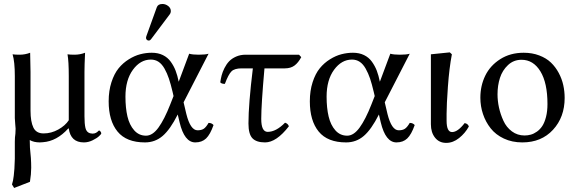

<svg xmlns="http://www.w3.org/2000/svg" viewBox="-20 -703 2887 961"><path d="M324.2 -60.1H321.8Q264.2 3.9 194.8 8.8Q189.9 9.8 179.2 9.8Q149.9 9.8 128.9 -2Q128.9 22.9 129.9 36.1Q136.2 89.8 136.2 136.2Q136.2 168 129.9 207Q116.7 211.9 90.3 222.4Q64 232.9 50.8 237.8L40 220.2Q45.9 203.1 48.8 176.8Q52.7 148.9 54.2 91.8V6.8Q54.2 -16.1 57.1 -34.2Q57.1 -38.6 57.6 -46.9Q58.1 -55.2 58.1 -59.1Q58.1 -63.5 56.2 -82.3Q54.2 -101.1 54.2 -111.8V-127V-321.8Q54.2 -394 43 -431.2Q54.7 -429.2 78.1 -429.2Q105.5 -429.2 130.9 -439Q132.8 -375 132.8 -342.8V-148.9Q132.8 -94.2 147 -64.7Q161.1 -35.2 198.2 -35.2Q236.8 -35.2 271.7 -54.7Q306.6 -74.2 324.2 -101.1V-321.8Q324.2 -396.5 317.9 -431.2Q329.6 -429.2 353 -429.2Q380.4 -429.2 405.8 -439Q402.8 -375 402.8 -342.8V-121.1Q402.8 -83.5 407.7 -62.5Q412.6 -41.5 430.2 -36.1Q438 -34.2 442.9 -34.2Q453.1 -34.2 460.2 -38.1Q467.3 -42 470.7 -45.9Q474.1 -49.8 476.1 -49.8Q479 -49.8 482.9 -44.9Q486.8 -40 486.8 -35.2Q486.8 -31.7 475.8 -21.5Q464.8 -11.2 443.4 -0.7Q421.9 9.8 399.9 9.8Q333.5 9.8 324.2 -60.1Z M607.9 -219.2Q607.9 -162.6 617.9 -120.1Q627.9 -77.6 651.6 -50.8Q675.3 -23.9 710.9 -23.9Q743.7 -23.9 773.2 -64.5Q802.7 -105 832.5 -181.2L848.6 -222.2L843.8 -243.2Q834.5 -282.7 825.4 -309.6Q816.4 -336.4 803.5 -359.4Q790.5 -382.3 773.7 -393.6Q756.8 -404.8 734.9 -404.8Q682.6 -404.8 645.3 -353.8Q607.9 -302.7 607.9 -219.2ZM523.9 -195.8Q523.9 -248.5 537.8 -291.5Q551.8 -334.5 573.7 -361.3Q595.7 -388.2 624.8 -406.2Q653.8 -424.3 682.4 -431.6Q710.9 -439 739.7 -439Q771.5 -439 795.4 -427.2Q819.3 -415.5 834.7 -394Q850.1 -372.6 859.1 -348.9Q868.2 -325.2 874.5 -293.9L926.8 -434.1Q944.3 -429.2 974.6 -429.2Q1007.8 -429.2 1023.9 -434.1L898.9 -190.9L912.6 -132.8Q933.1 -50.8 968.8 -50.8Q987.8 -50.8 999.5 -58.3Q1011.2 -65.9 1023.9 -87.9Q1039.6 -87.9 1048.8 -77.1Q1032.2 -29.8 1011.5 -10Q990.7 9.8 957.5 9.8Q902.8 9.8 878.9 -90.8L869.6 -129.9Q832 -55.2 794.2 -22.7Q756.3 9.8 705.6 9.8Q612.8 9.8 568.4 -44.4Q523.9 -98.6 523.9 -195.8ZM793 -683.1Q808.6 -683.1 821.8 -672.9Q835 -662.6 835 -647.9Q835 -637.7 828.6 -629.9L736.8 -507.8Q731 -500 724.6 -500Q718.8 -500 714.8 -503.9Q710.9 -507.8 710.9 -513.2Q710.9 -517.1 712.9 -522.9L764.6 -666Q770.5 -683.1 793 -683.1Z M1245.6 -360.8H1189.5Q1153.8 -360.8 1138.7 -345.9Q1123.5 -331.1 1105.5 -283.2Q1087.9 -283.2 1082.5 -291Q1085 -309.1 1089.4 -325.9Q1093.8 -342.8 1103.5 -362.3Q1113.3 -381.8 1126.7 -396Q1140.1 -410.2 1161.6 -419.7Q1183.1 -429.2 1209.5 -429.2H1476.6L1487.8 -417Q1473.1 -389.2 1454.1 -375Q1435.1 -360.8 1405.8 -360.8H1303.7Q1287.6 -179.7 1287.6 -107.9Q1287.6 -43 1319.8 -43Q1361.8 -43 1406.7 -88.9Q1421.9 -84 1425.8 -70.8Q1363.3 9.8 1306.6 9.8Q1263.2 9.8 1243.4 -11Q1223.6 -31.7 1223.6 -85Q1223.6 -181.2 1245.6 -360.8Z M1614.7 -219.2Q1614.7 -162.6 1624.8 -120.1Q1634.8 -77.6 1658.4 -50.8Q1682.1 -23.9 1717.8 -23.9Q1750.5 -23.9 1780 -64.5Q1809.6 -105 1839.4 -181.2L1855.5 -222.2L1850.6 -243.2Q1841.3 -282.7 1832.3 -309.6Q1823.2 -336.4 1810.3 -359.4Q1797.4 -382.3 1780.5 -393.6Q1763.7 -404.8 1741.7 -404.8Q1689.5 -404.8 1652.1 -353.8Q1614.7 -302.7 1614.7 -219.2ZM1530.8 -195.8Q1530.8 -248.5 1544.7 -291.5Q1558.6 -334.5 1580.6 -361.3Q1602.5 -388.2 1631.6 -406.2Q1660.6 -424.3 1689.2 -431.6Q1717.8 -439 1746.6 -439Q1778.3 -439 1802.2 -427.2Q1826.2 -415.5 1841.6 -394Q1856.9 -372.6 1866 -348.9Q1875 -325.2 1881.3 -293.9L1933.6 -434.1Q1951.2 -429.2 1981.4 -429.2Q2014.6 -429.2 2030.8 -434.1L1905.8 -190.9L1919.4 -132.8Q1939.9 -50.8 1975.6 -50.8Q1994.6 -50.8 2006.3 -58.3Q2018.1 -65.9 2030.8 -87.9Q2046.4 -87.9 2055.7 -77.1Q2039.1 -29.8 2018.3 -10Q1997.6 9.8 1964.4 9.8Q1909.7 9.8 1885.7 -90.8L1876.5 -129.9Q1838.9 -55.2 1801 -22.7Q1763.2 9.8 1712.4 9.8Q1619.6 9.8 1575.2 -44.4Q1530.8 -98.6 1530.8 -195.8Z M2215.3 -99.1Q2215.3 -42 2242.7 -42Q2271 -42 2305.7 -86.9Q2322.3 -84 2326.7 -69.8Q2308.1 -36.1 2277.8 -12Q2247.6 12.2 2213.4 12.2Q2178.2 12.2 2157.5 -13.9Q2136.7 -40 2136.7 -81.1V-431.2L2231.4 -440.9L2241.7 -431.2Q2228.5 -361.8 2221.9 -270Q2215.3 -178.2 2215.3 -133.8Z M2384.3 -213.9Q2384.3 -273.9 2408.9 -324.5Q2433.6 -375 2483.9 -407Q2534.2 -439 2601.1 -439Q2644 -439 2679.2 -425.5Q2714.4 -412.1 2737.5 -389.9Q2760.7 -367.7 2776.6 -337.9Q2792.5 -308.1 2799.3 -276.9Q2806.2 -245.6 2806.2 -212.9Q2806.2 -116.7 2748 -53.5Q2689.9 9.8 2594.2 9.8Q2543 9.8 2502 -9.5Q2460.9 -28.8 2435.8 -60.8Q2410.6 -92.8 2397.5 -132.1Q2384.3 -171.4 2384.3 -213.9ZM2590.3 -403.8Q2550.8 -403.8 2522.7 -377.4Q2494.6 -351.1 2482.4 -313.2Q2470.2 -275.4 2470.2 -231Q2470.2 -198.2 2477.5 -164.6Q2484.9 -130.9 2499.8 -98.4Q2514.6 -65.9 2542.2 -45.4Q2569.8 -24.9 2605.5 -24.9Q2621.6 -24.9 2636.7 -29.1Q2651.9 -33.2 2667.5 -44.2Q2683.1 -55.2 2694.3 -72.3Q2705.6 -89.4 2712.9 -117.7Q2720.2 -146 2720.2 -182.1Q2720.2 -288.1 2684.8 -345.9Q2649.4 -403.8 2590.3 -403.8Z"/></svg>

Font: Common Serif
Style: Regular
Weight: 400
Designer: Philipp H. Poll, Khaled Hosny
Foundry: Stefan Peev, Context Ltd.
Version: Version 1.026